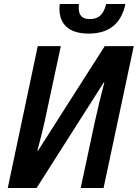

<svg xmlns="http://www.w3.org/2000/svg" viewBox="-20 -946 693 966"><path d="M426 -777C529 -777 590 -827 611 -926H514C502 -874 477 -850 432 -850C394 -850 376 -868 376 -907C376 -914 376 -916 377 -926H281C280 -918 279 -910 279 -903C279 -821 330 -777 426 -777ZM19 0H164L502 -531H505C490 -475 470 -393 456 -328L386 0H501L653 -714H507L172 -189H168C183 -242 203 -323 215 -383L286 -714H170Z"/></svg>

Font: Noto Sans SemiCondensed SemiBold
Style: Italic
Weight: 600
Width: 4
Italic angle: -12°
Designer: Monotype Design Team
Foundry: Monotype Imaging Inc.
Version: Version 2.013